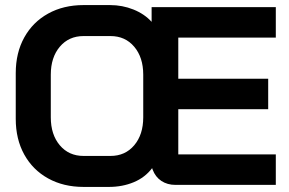

<svg xmlns="http://www.w3.org/2000/svg" viewBox="-20 -728 1138 756"><path d="M42 -260V-440Q42 -520 75.5 -580.5Q109 -641 169.5 -674.5Q230 -708 309 -708H413Q462 -708 505.5 -690.5Q549 -673 577 -642V-700H1066V-580H682V-418H1036V-298H682V-120H1066V0H671Q639 0 615.5 -15.5Q592 -31 581 -60L579 -66Q551 -29 506.5 -10.5Q462 8 409 8H309Q230 8 169.5 -25.5Q109 -59 75.5 -119.5Q42 -180 42 -260ZM415 -114Q473 -114 508.5 -156Q544 -198 544 -266V-434Q544 -502 508.5 -544Q473 -586 415 -586H309Q251 -586 215.5 -544Q180 -502 180 -434V-266Q180 -198 215.5 -156Q251 -114 309 -114Z"/></svg>

Font: Stavian Bold
Style: Bold
Weight: 700
Version: Version 1.000; ttfautohint (v1.6)